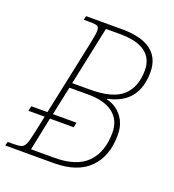

<svg xmlns="http://www.w3.org/2000/svg" viewBox="-147 -816 835 919"><g transform="rotate(20 270.0 -357.0)"><path d="M472 -231Q472 -123 411 -61.5Q350 0 230 0H-17L-12 -20H17Q46 -20 58 -24.5Q70 -29 77.5 -45Q85 -61 94 -104L113 -194H30L36 -219H118L198 -597Q209 -649 209 -665Q209 -684 200.5 -689Q192 -694 161 -694H130L135 -714H317Q417 -714 466.5 -676.5Q516 -639 516 -567Q516 -408 365 -377L364 -374Q412 -363 442 -325Q472 -287 472 -231ZM182 -390H273Q389 -390 438.5 -435.5Q488 -481 488 -566Q488 -626 445.5 -657.5Q403 -689 316 -689H245ZM444 -233Q444 -296 400 -330.5Q356 -365 273 -365H177L146 -219H266L261 -194H140L105 -25H224Q337 -25 390.5 -79.5Q444 -134 444 -233Z"/></g></svg>

Font: Noto Serif NarrowThin
Style: Italic
Weight: 250
Width: 4
Italic angle: -12°
Designer: Monotype Design Team
Foundry: Monotype Imaging Inc.
Version: Version 1.001